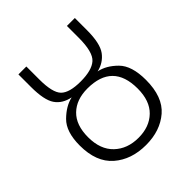

<svg xmlns="http://www.w3.org/2000/svg" viewBox="-197 -848 994 994"><g transform="rotate(-45 300.0 -351.0)"><path d="M542 -227Q542 -331 495 -378Q448 -425 396 -435Q448 -447 478 -487.5Q508 -528 508 -625V-714H450V-627Q450 -523 414.5 -491.5Q379 -460 297 -460Q215 -460 184 -491Q153 -522 153 -619V-714H95V-622Q95 -526 122.5 -486Q150 -446 206 -435Q155 -424 107 -377Q59 -330 59 -229Q59 -108 128 -48Q197 12 304 12Q408 12 475 -45.5Q542 -103 542 -227ZM120 -229Q120 -318 167.5 -364Q215 -410 296 -410Q480 -410 480 -226Q480 -136 431.5 -89Q383 -42 303 -42Q222 -42 171 -90.5Q120 -139 120 -229Z"/></g></svg>

Font: Noto Sans Mono UI Light
Style: Regular
Weight: 300
Designer: Monotype Design team
Foundry: Monotype Imaging Inc.
Version: 1.000